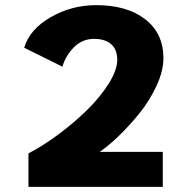

<svg xmlns="http://www.w3.org/2000/svg" viewBox="-20 -726 750 746"><path d="M615 -500Q615 -450.5 588 -392.2Q561 -334 521 -284.8Q481 -235.5 440.5 -196.8Q400 -158 367.5 -136H612.5V0H90.5V-130Q145 -158 205.2 -202.5Q265.5 -247 317 -297.2Q368.5 -347.5 402 -400.5Q435.5 -453.5 435.5 -493.5Q435.5 -533.5 412 -554.2Q388.5 -575 345.5 -575Q300 -575 267.5 -542.5Q235 -510 222.5 -467L74 -540.5Q95.5 -612.5 177 -659.2Q258.5 -706 353.5 -706Q474 -706 544.5 -651Q615 -596 615 -500Z"/></svg>

Font: League Mono ExtraBold
Style: Regular
Weight: 800
Width: 6
Designer: Tyler Finck
Foundry: The League of Moveable Type / Tyler Finck
Version: Version 2.210